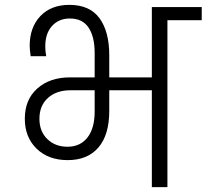

<svg xmlns="http://www.w3.org/2000/svg" viewBox="-20 -769 849 789"><path d="M809 -740V-686H668V0H604V-398H429V-313Q429 -215 384.5 -163Q340 -111 258 -111Q179 -111 130.5 -158Q82 -205 82 -281Q82 -360 133.5 -405.5Q185 -451 267 -451H369V-551Q369 -618 344 -655.5Q319 -693 267 -693Q222 -693 194 -662.5Q166 -632 166 -578Q166 -558 170 -538H106Q102 -566 102 -580Q102 -657 146 -703Q190 -749 265 -749Q349 -749 389 -694Q429 -639 429 -542V-451H604V-740ZM369 -398H269Q212 -398 177 -366.5Q142 -335 142 -281Q142 -229 174.5 -197.5Q207 -166 257 -166Q310 -166 339.5 -204Q369 -242 369 -310Z"/></svg>

Font: A Bank Premium Light
Style: Regular
Weight: 300
Designer: Ninad Kale (Devanagari), Jonny Pinhorn (Latin), Htun Naung (Myanmar)
Foundry: Indian Type Foundry
Version: 4.004